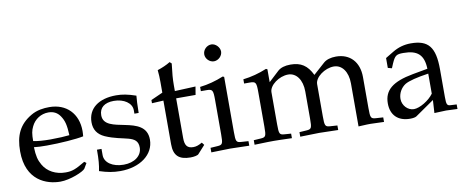

<svg xmlns="http://www.w3.org/2000/svg" viewBox="-63 -956 3022 1246"><g transform="rotate(-10 1448.5 -333.5)"><path d="M250 20C315 20 405 -18 417 -36L437 -70L424 -80C360 -42 337 -33 294 -33C229 -33 175 -62 147 -111C128 -144 121 -172 119 -230C140 -227 170 -226 204 -226C290 -226 399 -234 446 -244C447 -258 448 -267 448 -279C448 -394 374 -469 262 -469C225 -469 180 -464 140 -440C58 -392 26 -323 26 -219C26 -25 161 20 250 20ZM359 -267C335 -264 284 -261 233 -261C190 -261 147 -264 121 -270C121 -317 125 -339 138 -365C159 -409 202 -436 250 -436C283 -436 309 -423 327 -396C349 -363 356 -334 359 -267Z M519 -143C519 -74 516 -44 508 -4C560 13 599 20 645 20C776 20 869 -50 869 -148C869 -321 585 -228 585 -358C585 -408 620 -436 681 -436C748 -436 799 -401 799 -354V-331H827C828 -389 829 -413 832 -444C779 -462 743 -469 702 -469C586 -469 515 -414 515 -324C515 -276 537 -242 583 -221C701 -169 795 -195 795 -109C795 -55 745 -17 674 -17C601 -17 549 -52 549 -102V-143Z M999 -382V-94C999 -20 1032 12 1109 12C1132 12 1156 7 1162 0L1210 -53L1197 -70C1172 -56 1157 -51 1138 -51C1099 -51 1083 -71 1083 -120V-382H1211L1220 -436L1083 -430V-468C1083 -510 1086 -546 1094 -610L1082 -621C1058 -606 1028 -593 997 -583C1000 -553 1001 -534 1001 -504V-434L923 -399V-378Z M1414 -465 1405 -469C1354 -448 1302 -434 1249 -428V-400H1286C1326 -400 1330 -393 1330 -327V-102C1330 -39 1327 -32 1293 -30L1247 -27V3C1347 0 1347 0 1372 0C1397 0 1397 0 1497 3V-27L1451 -30C1417 -32 1414 -39 1414 -102ZM1368 -687C1338 -687 1312 -661 1312 -631C1312 -602 1338 -576 1367 -576C1396 -576 1423 -602 1423 -631C1423 -659 1396 -687 1368 -687Z M1534 -400H1571C1611 -400 1615 -393 1615 -327V-102C1615 -39 1612 -32 1578 -30L1532 -27V3C1628 0 1631 0 1659 0C1687 0 1713 1 1778 3V-27L1736 -30C1702 -32 1699 -39 1699 -102V-314C1699 -359 1765 -408 1825 -408C1879 -408 1916 -357 1916 -281V-102C1916 -39 1913 -32 1879 -30L1833 -27V3C1933 0 1933 0 1958 0C1983 0 1983 0 2083 3V-27L2037 -30C2003 -32 2000 -39 2000 -102V-314C2000 -359 2066 -408 2126 -408C2180 -408 2217 -357 2217 -281V3C2278 0 2279 0 2296 0C2309 0 2309 0 2385 3V-27L2338 -30C2304 -32 2301 -39 2301 -102V-308C2301 -407 2243 -469 2151 -469C2116 -469 2087 -460 2069 -444L1993 -376C1961 -442 1920 -469 1851 -469C1814 -469 1786 -460 1768 -444L1699 -380V-465L1690 -469C1639 -448 1587 -434 1534 -428Z M2722 -82 2717 3C2782 0 2782 0 2795 0C2800 0 2825 1 2869 3V-27L2830 -29C2806 -30 2802 -38 2802 -87V-270C2802 -416 2760 -469 2644 -469C2601 -469 2561 -458 2523 -435L2470 -403V-338L2496 -331L2509 -362C2530 -409 2540 -416 2586 -416C2680 -416 2719 -379 2722 -288L2623 -270C2487 -245 2430 -198 2430 -111C2430 -33 2477 12 2556 12C2574 12 2591 9 2598 4ZM2722 -124C2693 -83 2630 -45 2591 -45C2551 -45 2516 -82 2516 -125C2516 -162 2536 -197 2566 -216C2591 -231 2646 -245 2722 -256Z"/></g></svg>

Font: Asana Math
Style: Regular
Weight: 400
Version: Version 000.958